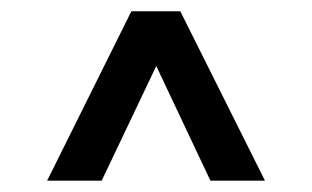

<svg xmlns="http://www.w3.org/2000/svg" viewBox="-20 -730 553 340"><path d="M63.5 -410.1 212.6 -710H299.3L449.2 -410.1H352.6L239.3 -650H274.3L160.1 -410.1Z"/></svg>

Font: Sutasoma
Style: Regular
Weight: 400
Designer: Izhar Fathurrohim, Akbar Rohmanto, Arusyal Khofiqoini
Foundry: Kiwari Kolektiv
Version: Version 1.102